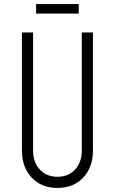

<svg xmlns="http://www.w3.org/2000/svg" viewBox="-20 -910 566 946"><path d="M438 -750V-169Q438 -86 390 -35Q342 16 263 16Q184.5 16 136.2 -35Q88 -86 88 -169V-750H143V-169Q143 -110.5 176 -74.8Q209 -39 263 -39Q317 -39 350 -74.8Q383 -110.5 383 -169V-750ZM158 -890H368V-843H158Z"/></svg>

Font: Mohave Light
Style: Regular
Weight: 300
Designer: Gumpita Rahayu
Foundry: Tokotype
Version: Version 2.003